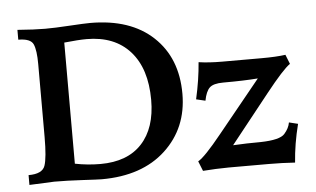

<svg xmlns="http://www.w3.org/2000/svg" viewBox="-50 -773 1409 856"><g transform="rotate(-5 655.0 -345.5)"><path d="M372.1 2.9Q357.9 2.9 287.4 -1Q216.8 -4.9 160.2 -4.9Q146.5 -4.9 48.8 0V-43.9Q110.8 -43.9 122.8 -79.1Q134.8 -114.3 134.8 -206.5V-533.2Q134.8 -595.2 122.8 -622.3Q110.8 -649.4 55.7 -649.4V-693.4Q131.8 -687.5 179.2 -687.5Q221.7 -687.5 289.3 -691.7Q356.9 -695.8 381.3 -695.8Q561.5 -695.8 662.6 -600.8Q763.7 -505.9 763.7 -345.7Q763.7 -192.4 658.4 -94.7Q553.2 2.9 372.1 2.9ZM372.6 -65.4Q493.7 -65.4 558.1 -135Q622.6 -204.6 622.6 -330.6Q622.6 -470.7 553.5 -548.1Q484.4 -625.5 358.9 -625.5Q323.7 -625.5 258.8 -618.7V-76.7Q315.4 -65.4 372.6 -65.4ZM825.2 4.9 807.6 -39.1Q838.4 -56.6 914.1 -150.4L1104.5 -384.3Q1043.9 -379.4 949.2 -379.4Q904.8 -379.4 887.9 -363Q871.1 -346.7 863.3 -305.7L822.3 -315.4Q841.8 -401.4 847.7 -479.5Q893.1 -472.7 953.1 -472.7H1128.9Q1194.8 -472.7 1236.3 -478.5L1252.9 -436.5Q1221.7 -415.5 1141.6 -314.5L968.8 -97.2Q1029.3 -100.6 1092.8 -100.6Q1178.7 -102.5 1200.2 -127Q1221.7 -151.4 1225.6 -176.8L1265.6 -167Q1243.2 -79.1 1237.3 3.9Q1179.2 0 1121.1 0H940.4Q882.8 0.5 825.2 4.9Z"/></g></svg>

Font: Kelvinch
Style: Bold
Weight: 700
Designer: Paul James Miller
Foundry: High-Logic / Made with FontCreator
Version: Version 3.501;March 28, 2021;FontCreator 13.0.0.2683 64-bit